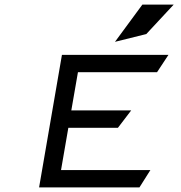

<svg xmlns="http://www.w3.org/2000/svg" viewBox="-20 -820 794 840"><path d="M620 -671 740 -800H603L483 -637ZM321 -504H667L717 -580H251L151 0H590L638 -76H247L279 -261H496L554 -337H292Z"/></svg>

Font: Charger Monospace
Style: Regular
Weight: 400
Designer: Jasper
Foundry: Cannot Into Space Fonts
Version: Version 0.980